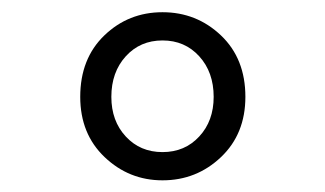

<svg xmlns="http://www.w3.org/2000/svg" viewBox="-20 -783 540 319"><path d="M250 -483.4Q194.3 -483.4 153.8 -522Q113.3 -560.5 113.3 -622.1Q113.3 -685.5 153.3 -724.1Q193.4 -762.7 250 -762.7Q306.6 -762.7 347.2 -724.1Q387.7 -685.5 387.7 -622.1Q387.7 -560.5 347.2 -522Q306.6 -483.4 250 -483.4ZM335 -622.1Q335 -663.1 311 -689.5Q287.1 -715.8 250 -715.8Q212.9 -715.8 189 -689.5Q165 -663.1 165 -622.1Q165 -582 189 -556.2Q212.9 -530.3 250 -530.3Q287.1 -530.3 311 -556.2Q335 -582 335 -622.1Z"/></svg>

Font: GenEi Gothic M SemiLight
Style: Regular
Weight: 350
Designer: o_tamon (Modified); [Source Han Sans]
Ryoko NISHIZUKA  (kana & ideographs); Paul D. Hunt (Latin, Greek & Cyrillic); Wenl
Version: Version 1.1a;Original Version 1.004